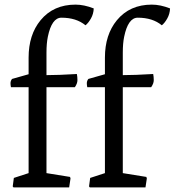

<svg xmlns="http://www.w3.org/2000/svg" viewBox="-20 -819 763 839"><path d="M315.9 -495.6Q318.4 -483.4 318.4 -468.8Q318.4 -454.1 307.1 -438H183.1V-62.5L286.1 -45.9L288.1 -39.1L282.2 0H39.1L35.6 -4.4L40.5 -41.5L105 -62.5V-438H27.8Q25.9 -447.8 25.9 -455.1Q25.9 -465.8 32.7 -474.1L105 -494.6V-566.9Q105 -667 157.2 -730.5Q213.4 -798.8 310.1 -798.8Q347.2 -798.8 389.6 -782.2Q388.7 -758.3 377.4 -738.3Q366.2 -718.3 353.5 -708.5Q313.5 -741.7 248.5 -741.7Q206.1 -741.7 189 -658.2Q183.1 -629.4 183.1 -588.9V-490.7Q234.4 -490.7 315.9 -495.6ZM649.4 -495.6Q651.9 -483.4 651.9 -468.8Q651.9 -454.1 640.6 -438H516.6V-62.5L619.6 -45.9L621.6 -39.1L615.7 0H372.6L369.1 -4.4L374 -41.5L438.5 -62.5V-438H361.3Q359.4 -447.8 359.4 -455.1Q359.4 -465.8 366.2 -474.1L438.5 -494.6V-566.9Q438.5 -667 490.7 -730.5Q546.9 -798.8 643.6 -798.8Q680.7 -798.8 723.1 -782.2Q722.2 -758.3 710.9 -738.3Q699.7 -718.3 687 -708.5Q647 -741.7 582 -741.7Q539.6 -741.7 522.5 -658.2Q516.6 -629.4 516.6 -588.9V-490.7Q567.9 -490.7 649.4 -495.6Z"/></svg>

Font: Trykker
Style: Regular
Weight: 400
Designer: Magnus Gaarde
Foundry: Magnus Gaarde
Version: Version 1.001